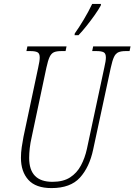

<svg xmlns="http://www.w3.org/2000/svg" viewBox="-20 -951 687 981"><path d="M243 10Q163 10 125 -32Q87 -74 87 -145Q87 -171 91 -199Q95 -227 100 -252L175 -605Q183 -640 183 -657Q183 -678 171.5 -684Q160 -690 135 -690H115L120 -714H320L315 -690H293Q269 -690 255.5 -684Q242 -678 233.5 -660Q225 -642 217 -605L142 -251Q135 -221 132 -194Q129 -167 129 -144Q129 -22 248 -22Q303 -22 338 -44.5Q373 -67 393.5 -105.5Q414 -144 424 -190L513 -606Q521 -640 521 -657Q521 -678 509.5 -684Q498 -690 473 -690H451L456 -714H647L642 -690H622Q599 -690 585 -684Q571 -678 562.5 -660Q554 -642 546 -605L456 -187Q437 -97 388.5 -43.5Q340 10 243 10ZM361 -771 362 -780Q384 -811 408 -851Q432 -891 451 -931H496L495 -923Q483 -901 463.5 -873.5Q444 -846 422.5 -819Q401 -792 381 -771Z"/></svg>

Font: Noto Serif ExtraCondensed ExtraLight
Style: Italic
Weight: 200
Width: 2
Italic angle: -12°
Designer: Monotype Design Team
Foundry: Monotype Imaging Inc.
Version: Version 2.014; ttfautohint (v1.8.4.7-5d5b)